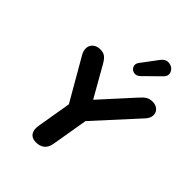

<svg xmlns="http://www.w3.org/2000/svg" viewBox="-258 -1048 1184 1184"><g transform="rotate(45 334.0 -455.5)"><path d="M213.7 -77 259.1 -345.2 275.3 -260.2 93.4 -575.5Q79 -601.2 81.6 -625.1Q84.2 -648.9 103 -663.7Q121.7 -678.4 150.2 -678.4Q175.5 -678.4 191.9 -666.6Q208.4 -654.7 225.8 -623.7L349.3 -406.3H318.9L524.5 -632.7Q547.6 -659 564.7 -668.7Q581.9 -678.4 606 -678.4Q633.6 -678.4 651.2 -662.4Q668.7 -646.3 668.3 -622Q667.9 -597.8 647.9 -575.3L360.4 -260.2L404.9 -345.2L357.3 -64.4Q345.7 8.4 273.1 8.4Q238 8.4 222.5 -14.3Q206.9 -36.9 213.7 -77ZM375.8 -785.9 455.7 -892.6Q478.6 -923.3 510.2 -918.3Q541.9 -913.4 553.9 -886.3Q566 -859.1 539.9 -833.9L440.6 -736.4Q421.6 -718 399.9 -722.5Q378.3 -727 369.8 -746.4Q361.4 -765.9 375.8 -785.9Z"/></g></svg>

Font: SN Pro Thin
Style: Italic
Weight: 200
Italic angle: -9°
Designer: Tobias Whetton
Foundry: Supernotes
Version: Version 1.003;Glyphs 3.3 (3324)